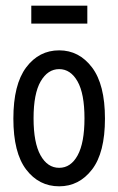

<svg xmlns="http://www.w3.org/2000/svg" viewBox="-20 -647 415 675"><path d="M188 8Q117 8 72 -51Q27 -110 27 -230Q27 -350 72 -410Q117 -470 188 -470Q258 -470 303.5 -410Q349 -350 349 -230Q349 -110 303.5 -51Q258 8 188 8ZM188 -57Q229 -57 253 -101Q277 -145 277 -231Q277 -318 252.5 -361Q228 -404 188 -404Q148 -404 123 -361Q98 -318 98 -231Q98 -145 122.5 -101Q147 -57 188 -57ZM90 -564V-627H287V-564Z"/></svg>

Font: Inconsolata Condensed Medium
Style: Regular
Weight: 500
Width: 3
Monospace: yes
Designer: Raph Levien, Cyreal, Brenton Simpson
Foundry: Raph Levien, Cyreal, Google
Version: Version 3.100; ttfautohint (v1.8.4.7-5d5b)